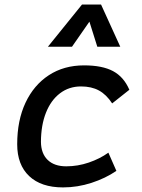

<svg xmlns="http://www.w3.org/2000/svg" viewBox="-20 -815 626 845"><path d="M271.5 -83Q322.3 -83 370.8 -99.6Q419.4 -116.2 457 -143.1L492.2 -63Q444.3 -30.3 382.8 -10.3Q321.3 9.8 257.3 9.8Q161.1 9.8 108.4 -40Q55.7 -89.8 55.7 -180.2Q55.7 -285.2 92.3 -363Q128.9 -440.9 195.1 -484.1Q261.2 -527.3 350.1 -527.3Q430.2 -527.3 477.5 -502Q524.9 -476.6 549.3 -419.9L473.6 -359.9Q448.2 -398.9 415.5 -416.7Q382.8 -434.6 336.4 -434.6Q283.7 -434.6 243.9 -404.3Q204.1 -374 182.4 -319.3Q160.6 -264.6 160.2 -190.9Q160.6 -139.6 189.7 -111.3Q218.8 -83 271.5 -83ZM424.8 -794.9 509.3 -609.4H408.2L373.5 -719.7L296.9 -609.4H190.9L340.8 -794.9Z"/></svg>

Font: CaskaydiaCove NFP
Style: Italic
Weight: 400
Italic angle: -10°
Designer: Aaron Bell
Foundry: Saja Typeworks
Version: Version 2111.001; VTT 6.35;Nerd Fonts 3.1.1